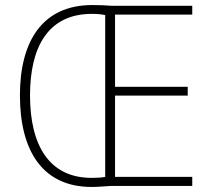

<svg xmlns="http://www.w3.org/2000/svg" viewBox="-20 -737 838 761"><path d="M346 -717C149 -717 59 -575 59 -359C59 -135 152 4 343 4C373 4 396 1 418 0H742V-36H436V-358H724V-393H436V-679H742V-714H423C395 -716 377 -717 346 -717ZM344 -682C367 -682 385 -680 397 -677V-36C383 -33 366 -32 343 -32C175 -32 99 -161 99 -359C99 -548 169 -682 344 -682Z"/></svg>

Font: Noto Sans Lao SemiCondensed ExtraLight
Style: Regular
Weight: 200
Width: 4
Designer: Monotype Design Team
Foundry: Monotype Imaging Inc.
Version: Version 2.003